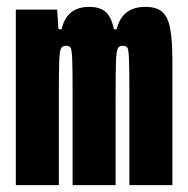

<svg xmlns="http://www.w3.org/2000/svg" viewBox="-20 -538 545 558"><path d="M26 -510H146L150 -453H159Q174 -518 239 -518Q271 -518 287.5 -503Q304 -488 311 -453H319Q335 -518 402 -518Q435 -518 451.5 -503.5Q468 -489 474.5 -455.5Q481 -422 481 -360V0H356V-277Q356 -330 355 -361.5Q354 -393 350.5 -399Q347 -405 336 -405Q326 -405 322 -396.5Q318 -388 317 -358Q316 -328 316 -244V0H191V-277Q191 -330 190 -361.5Q189 -393 185.5 -399Q182 -405 171 -405Q161 -405 157 -396.5Q153 -388 152 -358Q151 -328 151 -244V0H26Z"/></svg>

Font: Saira Ultra Condensed Black
Style: Regular
Weight: 900
Width: 1
Designer: Hector Gatti with collaboration of the Omnibus-Type team
Foundry: Omnibus-Type
Version: Version 1.001; ttfautohint (v1.8)